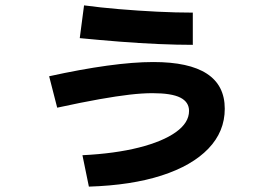

<svg xmlns="http://www.w3.org/2000/svg" viewBox="-20 -639 1040 715"><path d="M287 -61Q408 -67 497 -89.5Q586 -112 635 -147Q684 -182 684 -226Q684 -259 651.5 -275.5Q619 -292 548 -292Q510 -292 462.5 -286.5Q415 -281 350 -269.5Q285 -258 193 -238L163 -355Q281 -381 379 -394.5Q477 -408 551 -408Q684 -408 750.5 -364.5Q817 -321 817 -234Q817 -149 756 -85.5Q695 -22 582 14.5Q469 51 311 56ZM698 -472Q641 -472 570.5 -475Q500 -478 424.5 -484Q349 -490 277 -497L293 -619Q352 -611 423 -605Q494 -599 565 -595.5Q636 -592 698 -592Z"/></svg>

Font: M PLUS 1
Style: Bold
Weight: 700
Designer: Coji Morishita
Foundry: UNDERFOREST DESIGN
Version: Version 1.001